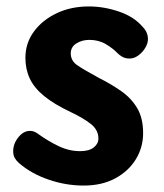

<svg xmlns="http://www.w3.org/2000/svg" viewBox="-20 -569 510 597"><path d="M424 -485Q432 -477 436 -467.5Q440 -458 440 -447Q440 -434 431.5 -420Q423 -406 410 -396.5Q397 -387 383 -387Q370 -387 361 -392Q352 -397 345 -404Q332 -418 309.5 -431.5Q287 -445 258 -445Q235 -445 217.5 -434Q200 -423 200 -403Q200 -380 220.5 -366Q241 -352 287 -327Q325 -308 356.5 -286Q388 -264 406.5 -233Q425 -202 425 -155Q425 -111 402.5 -74Q380 -37 338.5 -14.5Q297 8 240 8Q185 8 131 -10.5Q77 -29 39 -62Q31 -69 26 -77.5Q21 -86 21 -99Q21 -122 37 -142Q53 -162 73 -162Q80 -162 85.5 -160Q91 -158 98 -153Q130 -130 162.5 -114.5Q195 -99 229 -99Q257 -99 271.5 -110.5Q286 -122 286 -138Q286 -165 262.5 -183.5Q239 -202 201 -220Q148 -245 117 -270.5Q86 -296 72.5 -325Q59 -354 59 -389Q59 -435 85.5 -471Q112 -507 156.5 -528Q201 -549 256 -549Q303 -549 350 -533Q397 -517 424 -485Z"/></svg>

Font: Playpen Sans SemiBold
Style: Regular
Weight: 600
Designer: Laura Meseguer, Veronika Burian, José Scaglione
Foundry: TypeTogether
Version: Version 1.001